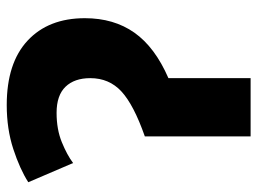

<svg xmlns="http://www.w3.org/2000/svg" viewBox="-117 -647 764 570"><g transform="rotate(-90 265.0 -362.0)"><path d="M145 -314Q239 -347 278.5 -383.5Q318 -420 318 -476Q318 -523 292.5 -549.5Q267 -576 215 -576Q166 -576 128 -560.5Q90 -545 66 -527L9 -660Q48 -685 107.5 -704.5Q167 -724 238 -724Q363 -724 429.5 -662Q496 -600 496 -492Q496 -406 453 -345Q410 -284 318 -244V0H145Z"/></g></svg>

Font: Noto Sans Mono Condensed Black
Style: Regular
Weight: 900
Width: 3
Designer: Monotype Design Team
Foundry: Monotype Imaging Inc.
Version: Version 2.014